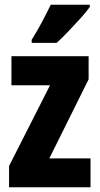

<svg xmlns="http://www.w3.org/2000/svg" viewBox="-20 -786 418 806"><path d="M360 0H18V-89L190 -428H28V-550H352V-453L187 -121H360ZM357 -757Q344 -738 320 -711.5Q296 -685 269 -656.5Q242 -628 218 -606H113V-619Q138 -659 157.5 -696Q177 -733 193 -766H357Z"/></svg>

Font: Noto Sans Ethiopic ExtraCondensed ExtraBold
Style: Regular
Weight: 800
Width: 2
Designer: Monotype Design Team
Foundry: Monotype Imaging Inc.
Version: Version 2.102; ttfautohint (v1.8.4.7-5d5b)